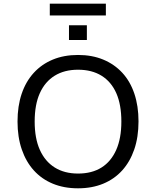

<svg xmlns="http://www.w3.org/2000/svg" viewBox="-20 -1012 846 1041"><path d="M403 9Q327 9 266.5 -16Q206 -41 163.5 -88Q121 -135 98 -202Q75 -269 75 -353Q75 -437 97.5 -503.5Q120 -570 163 -617Q206 -664 266.5 -689Q327 -714 403 -714Q479 -714 539.5 -689Q600 -664 643 -617.5Q686 -571 708.5 -504Q731 -437 731 -354Q731 -269 708 -202Q685 -135 642.5 -88Q600 -41 539.5 -16Q479 9 403 9ZM403 -71Q478 -71 530 -103.5Q582 -136 610 -199Q638 -262 638 -353Q638 -445 610.5 -507Q583 -569 530.5 -601.5Q478 -634 403 -634Q329 -634 276.5 -601.5Q224 -569 196 -507Q168 -445 168 -353Q168 -262 196 -199.5Q224 -137 276.5 -104Q329 -71 403 -71ZM250 -928V-992H554V-928ZM354 -795V-875H451V-795Z"/></svg>

Font: Nunito Sans 8pt
Style: Regular
Weight: 400
Version: Version 3.101;gftools[0.9.27]